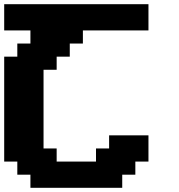

<svg xmlns="http://www.w3.org/2000/svg" viewBox="-20 -895 852 915"><path d="M125 0H562.5V-62.5H625V-125H687.5V-250H500V-187.5H437.5V-125H250V-187.5H187.5V-562.5H250V-625H312.5V-687.5H375V-750H687.5V-875H0V-750H125V-687.5H62.5V-625H0V-125H62.5V-62.5H125Z"/></svg>

Font: Faithful 32x
Style: Semibold
Weight: 400
Foundry: Faithful Resource Pack
Version: Version 1.0; January 27, 2023